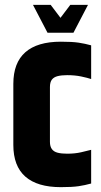

<svg xmlns="http://www.w3.org/2000/svg" viewBox="-20 -767 416 792"><path d="M35 -421Q35 -508 84.5 -551.5Q134 -595 231 -595Q278 -595 304.5 -591Q331 -587 356 -580V-441Q341 -446 315 -451.5Q289 -457 257 -457Q234 -457 218 -453Q202 -449 194 -438.5Q186 -428 186 -408V-182Q186 -163 194 -152Q202 -141 218 -137Q234 -133 257 -133Q289 -133 315 -139Q341 -145 356 -149V-10Q331 -3 304.5 1Q278 5 231 5Q134 5 84.5 -38.5Q35 -82 35 -169ZM270 -747H343L283 -632H183ZM116 -747H189L276 -632H176Z"/></svg>

Font: Khand Variable Light
Style: Regular
Weight: 300
Designer: Satya Rajpurohit
Foundry: Indian Type Foundry
Version: Version 3.000